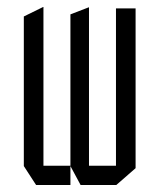

<svg xmlns="http://www.w3.org/2000/svg" viewBox="-20 -528 455 548"><path d="M311 0V-504H367V-48L312 0ZM83 0 48 -54V-55H181V0ZM48 -55V-481L103 -508H104V-55ZM210 0 181 -54V-55H311V0ZM181 -55V-487L233 -507H234V-55Z"/></svg>

Font: Foldit Light
Style: Regular
Weight: 300
Version: Version 1.003